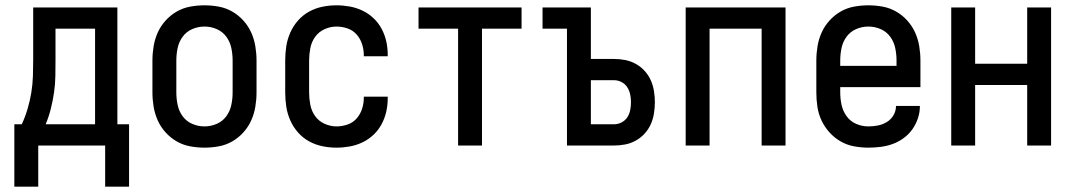

<svg xmlns="http://www.w3.org/2000/svg" viewBox="-20 -548 4040 723"><path d="M34 155V-80H62Q75 -108 84 -138.5Q93 -169 98 -200Q103 -231 104 -262.5Q105 -294 105 -325V-520H422V-80H466V155H376V0H124V155ZM152 -80H338V-440H189V-325Q189 -294 188.5 -262.5Q188 -231 183.5 -200Q179 -169 171.5 -139Q164 -109 152 -80Z M750 8Q723 8 696 3Q669 -2 645.5 -15.5Q622 -29 603.5 -49.5Q585 -70 574 -94.5Q563 -119 558.5 -146Q554 -173 554 -200V-320Q554 -347 558.5 -374Q563 -401 574 -425.5Q585 -450 603.5 -470.5Q622 -491 645.5 -504.5Q669 -518 696 -523Q723 -528 750 -528Q777 -528 804 -523Q831 -518 854.5 -504.5Q878 -491 896.5 -470.5Q915 -450 926 -425.5Q937 -401 941.5 -374Q946 -347 946 -320V-200Q946 -173 941.5 -146Q937 -119 926 -94.5Q915 -70 896.5 -49.5Q878 -29 854.5 -15.5Q831 -2 804 3Q777 8 750 8ZM750 -72Q774 -72 796 -81.5Q818 -91 832 -110Q846 -129 851 -152.5Q856 -176 856 -200V-320Q856 -344 851 -367.5Q846 -391 832 -410Q818 -429 796 -438.5Q774 -448 750 -448Q726 -448 704 -438.5Q682 -429 668 -410Q654 -391 649 -367.5Q644 -344 644 -320V-200Q644 -176 649 -152.5Q654 -129 668 -110Q682 -91 704 -81.5Q726 -72 750 -72Z M1247 8Q1220 8 1193.5 2.5Q1167 -3 1143.5 -16Q1120 -29 1102 -49.5Q1084 -70 1073 -95Q1062 -120 1058 -146.5Q1054 -173 1054 -200V-320Q1054 -347 1058 -373.5Q1062 -400 1073 -425Q1084 -450 1102 -470.5Q1120 -491 1143.5 -504Q1167 -517 1193.5 -522.5Q1220 -528 1247 -528Q1272 -528 1297 -523.5Q1322 -519 1345 -508Q1368 -497 1386.5 -479.5Q1405 -462 1417 -439.5Q1429 -417 1434.5 -392.5Q1440 -368 1440 -342V-336H1350V-340Q1350 -361 1343.5 -381.5Q1337 -402 1323 -418Q1309 -434 1288.5 -441Q1268 -448 1247 -448Q1224 -448 1202 -438Q1180 -428 1166.5 -409Q1153 -390 1148.5 -366.5Q1144 -343 1144 -320V-200Q1144 -177 1148.5 -153.5Q1153 -130 1166.5 -111Q1180 -92 1202 -82Q1224 -72 1247 -72Q1268 -72 1288.5 -79Q1309 -86 1323 -102Q1337 -118 1343.5 -138.5Q1350 -159 1350 -180V-184H1440V-178Q1440 -152 1434.5 -127.5Q1429 -103 1417 -80.5Q1405 -58 1386.5 -40.5Q1368 -23 1345 -12Q1322 -1 1297 3.5Q1272 8 1247 8Z M1705 0V-440H1556V-520H1944V-440H1795V0Z M2115 0V-440H2023V-520H2205V-326H2292Q2313 -326 2334 -322Q2355 -318 2374 -307.5Q2393 -297 2407.5 -281Q2422 -265 2430.5 -246Q2439 -227 2442.5 -205.5Q2446 -184 2446 -163Q2446 -142 2442.5 -120.5Q2439 -99 2430.5 -80Q2422 -61 2407.5 -45Q2393 -29 2374 -18.5Q2355 -8 2334 -4Q2313 0 2292 0ZM2292 -80Q2307 -80 2320.5 -87Q2334 -94 2342 -106Q2350 -118 2353 -133Q2356 -148 2356 -163Q2356 -178 2353 -192.5Q2350 -207 2342 -219.5Q2334 -232 2320.5 -239Q2307 -246 2292 -246H2205V-80Z M2562 0V-520H2938V0H2848V-440H2652V0Z M3250 8Q3223 8 3196 3Q3169 -2 3145.5 -15.5Q3122 -29 3103.5 -49.5Q3085 -70 3073.5 -94.5Q3062 -119 3058 -146Q3054 -173 3054 -200V-320Q3054 -347 3058.5 -374Q3063 -401 3074 -425.5Q3085 -450 3103.5 -470.5Q3122 -491 3145.5 -504.5Q3169 -518 3196 -523Q3223 -528 3250 -528Q3277 -528 3304 -523Q3331 -518 3354.5 -504.5Q3378 -491 3396.5 -470.5Q3415 -450 3426 -425.5Q3437 -401 3441.5 -374Q3446 -347 3446 -320V-220H3144V-200Q3144 -176 3149 -153Q3154 -130 3168 -110.5Q3182 -91 3204 -81.5Q3226 -72 3250 -72Q3268 -72 3286 -75.5Q3304 -79 3319.5 -88.5Q3335 -98 3344.5 -114Q3354 -130 3354 -149H3444Q3444 -125 3436.5 -102.5Q3429 -80 3415.5 -61Q3402 -42 3383 -28Q3364 -14 3342 -6Q3320 2 3296.5 5Q3273 8 3250 8ZM3144 -300H3356V-320Q3356 -344 3351 -367.5Q3346 -391 3332 -410Q3318 -429 3296 -438.5Q3274 -448 3250 -448Q3226 -448 3204 -438.5Q3182 -429 3168 -410Q3154 -391 3149 -367.5Q3144 -344 3144 -320Z M3562 0V-520H3652V-308H3848V-520H3938V0H3848V-228H3652V0Z"/></svg>

Font: Iosevka Medium
Style: Regular
Weight: 500
Monospace: yes
Designer: Belleve Invis
Foundry: Belleve Invis
Version: Version 32.5.0; ttfautohint (v1.8.4)